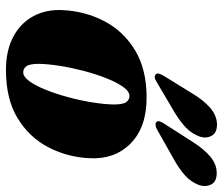

<svg xmlns="http://www.w3.org/2000/svg" viewBox="-72 -667 749 645"><g transform="rotate(90 302.5 -344.5)"><path d="M308 -462.5Q407.5 -462.5 461.8 -409Q516 -355.5 511.5 -271Q508 -196.5 474.8 -132.5Q441.5 -68.5 377.2 -29.2Q313 10 215 10Q150.5 10 104.2 -14.2Q58 -38.5 34.5 -81.8Q11 -125 14 -181.5Q18 -257.5 51.5 -321.2Q85 -385 149 -423.8Q213 -462.5 308 -462.5ZM223 -48Q238 -48 253.2 -69.2Q268.5 -90.5 282.2 -125.2Q296 -160 307 -201Q318 -242 324.2 -281.8Q330.5 -321.5 331 -352Q331 -383 323 -394Q315 -405 302.5 -405Q287 -405 271.8 -383.5Q256.5 -362 242.8 -327.2Q229 -292.5 218.2 -251.5Q207.5 -210.5 201.2 -170.8Q195 -131 194.5 -100.5Q194.5 -69.5 202.5 -58.8Q210.5 -48 223 -48ZM294 -616Q316 -653 341.2 -675.2Q366.5 -697.5 396 -699Q426 -699.5 436 -681.2Q446 -663 439 -641.5Q429.5 -614.5 408.2 -594.2Q387 -574 355 -555L255 -496Q238 -485 229.5 -493.5Q225.5 -498 227.5 -504.2Q229.5 -510.5 233.5 -518ZM457.5 -618.5Q480.5 -655 506.2 -676.5Q532 -698 561 -698Q591 -698 600 -678.8Q609 -659.5 601.5 -638Q591 -611 569.2 -591.5Q547.5 -572 515 -554L414 -497Q406.5 -493 399.5 -492.5Q392.5 -492 389 -496.5Q385.5 -501 388 -507.2Q390.5 -513.5 395 -521Z"/></g></svg>

Font: Fraunces 144pt S050 Black
Style: Italic
Weight: 900
Italic angle: -16°
Version: Version 1.000; ttfautohint (v1.8.3)